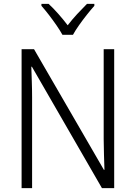

<svg xmlns="http://www.w3.org/2000/svg" viewBox="-20 -967 698 987"><path d="M567 0H504L144 -624H141Q142 -587 143.5 -548Q145 -509 145 -466V0H91V-714H155L514 -94H517Q516 -128 514.5 -171.5Q513 -215 513 -251V-714H567ZM301 -788Q289 -810 270 -837.5Q251 -865 230.5 -891.5Q210 -918 193 -937V-947H230Q254 -925 280 -895.5Q306 -866 328 -837Q351 -867 376 -894Q401 -921 427 -947H465V-937Q447 -917 426 -890.5Q405 -864 386 -837Q367 -810 355 -788Z"/></svg>

Font: Noto Sans Tamil SemiCondensed Light
Style: Regular
Weight: 300
Width: 4
Designer: Jelle Bosma - Monotype Design Team
Foundry: Monotype Imaging Inc.
Version: Version 2.004; ttfautohint (v1.8.4.7-5d5b)